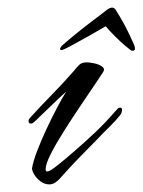

<svg xmlns="http://www.w3.org/2000/svg" viewBox="-20 -464 375 505"><path d="M110 21Q94 21 80.5 8Q67 -5 64 -20Q67 -39 77.5 -66.5Q88 -94 102 -124Q116 -154 130 -180.5Q144 -207 154 -223Q135 -206 113.5 -185Q92 -164 73 -146Q72 -145 68.5 -142Q65 -139 62 -139Q55 -139 55 -145Q55 -150 59 -154Q86 -184 115.5 -214Q145 -244 173 -276Q182 -287 188.5 -293.5Q195 -300 209 -300Q215 -300 227.5 -297.5Q240 -295 248.5 -289Q257 -283 251 -274Q244 -263 227 -238Q210 -213 188.5 -181Q167 -149 146.5 -116.5Q126 -84 113 -58Q100 -32 100 -19Q100 -13 104 -13Q110 -13 124.5 -24Q139 -35 153.5 -47.5Q168 -60 173 -64Q202 -89 230 -115.5Q258 -142 283 -171Q285 -173 288.5 -177Q292 -181 296 -181Q301 -181 301 -175Q301 -168 296 -161Q283 -145 267 -129.5Q251 -114 237 -99Q211 -73 186.5 -47.5Q162 -22 138 5Q133 11 125.5 16Q118 21 110 21ZM325 -331Q322 -333 309.5 -343.5Q297 -354 282.5 -368.5Q268 -383 258 -395Q238 -383 213 -369Q188 -355 168.5 -344.5Q149 -334 145 -333Q138 -331 138 -335Q138 -337 140 -340Q142 -343 143 -344Q168 -366 194 -386.5Q220 -407 243 -424Q253 -432 261 -438Q269 -444 275 -444Q281 -444 285 -437L293 -424Q304 -406 313.5 -387Q323 -368 330 -352Q332 -348 333.5 -344Q335 -340 335 -335Q335 -332 331.5 -331Q328 -330 325 -331Z"/></svg>

Font: Hurricane
Style: Regular
Weight: 400
Designer: Robert E. Leuschke
Foundry: Robert E. Leuschke
Version: Version 1.010; ttfautohint (v1.8.3)